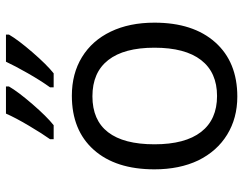

<svg xmlns="http://www.w3.org/2000/svg" viewBox="-106 -700 816 644"><g transform="rotate(-90 302.0 -378.0)"><path d="M204 -606Q233 -629 274.5 -677Q316 -725 334 -756V-766H243Q229 -734 202 -688.5Q175 -643 157 -618V-606ZM378 -606Q407 -629 448.5 -677Q490 -725 508 -756V-766H417Q403 -736 378.5 -693Q354 -650 331 -618V-606ZM303 -545Q187 -545 121.5 -471.5Q56 -398 56 -268Q56 -184 86 -121Q117 -58 172.5 -24Q228 10 300 10Q416 10 482 -64Q548 -138 548 -268Q548 -352 518 -414.5Q488 -477 432.5 -511Q377 -545 303 -545ZM301 -476Q381 -476 422.5 -423Q464 -370 464 -268Q464 -165 422.5 -111.5Q381 -58 302 -58Q223 -58 181.5 -111.5Q140 -165 140 -268Q140 -371 180.5 -423.5Q221 -476 301 -476Z"/></g></svg>

Font: OpenSansMMV
Style: Regular
Weight: 400
Designer: Steve Matteson
Foundry: Ascender Corporation
Version: Version 4.000